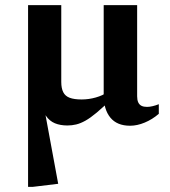

<svg xmlns="http://www.w3.org/2000/svg" viewBox="-20 -479 662 749"><path d="M89.5 -459H219V-159.5Q219 -134.5 226.8 -119.2Q234.5 -104 252 -97.5Q269.5 -91 298.5 -91Q326.5 -91 353.8 -98.8Q381 -106.5 398.5 -119.5L414.5 -92Q381.5 -60 357 -39.5Q332.5 -19 313.2 -8.2Q294 2.5 277.2 6.5Q260.5 10.5 243 10.5Q215 10.5 194 1.8Q173 -7 159.2 -27.2Q145.5 -47.5 139.5 -81L147.5 -84.5L207 238L107.5 250H89.5ZM515 -103.5Q515 -89 519.2 -79.8Q523.5 -70.5 532 -66.2Q540.5 -62 553.5 -62Q563.5 -62 575.2 -64.8Q587 -67.5 599.5 -72.5V-35Q574 -13 544.5 -0.8Q515 11.5 487.5 11.5Q436.5 11.5 410.5 -20.2Q384.5 -52 384.5 -107.5V-459H515Z"/></svg>

Font: Newsreader SemiBold
Style: Regular
Weight: 600
Designer: Hugues Gentile
Foundry: Production Type
Version: Version 1.003